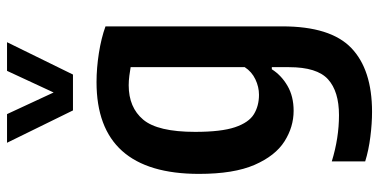

<svg xmlns="http://www.w3.org/2000/svg" viewBox="-286 -562 1078 546"><g transform="rotate(-90 253.0 -289.0)"><path d="M208 230Q175 230 137 225.2Q99 220.5 67 210.5V115.5Q133.5 136 198.5 136Q266 136 300.5 104.8Q335 73.5 335 -6V-55H329Q312 -28 282 -10.5Q252 7 211 7Q165 7 124 -19Q83 -45 57.2 -104Q31.5 -163 31.5 -262Q31.5 -553.5 292.5 -553.5Q332 -553.5 375 -546.8Q418 -540 451 -528V-25Q451 112 389.5 171Q328 230 208 230ZM256.5 -91.5Q279 -91.5 300.5 -101.8Q322 -112 335 -132V-456.5Q324.5 -458.5 310.5 -460.2Q296.5 -462 283.5 -462Q220.5 -462 185.8 -420.8Q151 -379.5 151 -273Q151 -199 164.2 -159.8Q177.5 -120.5 201.2 -106Q225 -91.5 256.5 -91.5ZM212 -620.5 120 -808H201.5L263 -675.5L324.5 -808H406L314 -620.5Z"/></g></svg>

Font: Encode Sans Condensed SemiBold
Style: Regular
Weight: 600
Width: 3
Designer: Multiple Designers
Foundry: Impallari Type
Version: Version 3.000; ttfautohint (v1.8.3) -l 8 -r 50 -G 200 -x 14 